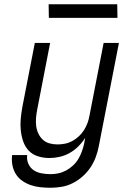

<svg xmlns="http://www.w3.org/2000/svg" viewBox="-20 -872 590 904"><path d="M218 12Q194 12 170 9.5Q146 7 124.5 -0.5Q103 -8 84.5 -21Q66 -34 54.5 -52.5Q43 -71 38.5 -94Q34 -117 37 -142H108Q105 -120 113.5 -101Q122 -82 138 -71Q154 -60 175.5 -56Q197 -52 218 -52Q237 -52 255.5 -56Q274 -60 291.5 -69.5Q309 -79 324 -93Q339 -107 349 -124Q359 -141 365.5 -159Q372 -177 376 -195L381 -223Q367 -201 348.5 -182.5Q330 -164 307.5 -151.5Q285 -139 260.5 -133.5Q236 -128 212 -128Q185 -128 159 -136Q133 -144 115.5 -162.5Q98 -181 89.5 -205.5Q81 -230 78 -257Q75 -284 77.5 -311.5Q80 -339 85 -367L144 -670H216L155 -355Q151 -335 149.5 -315.5Q148 -296 150.5 -277.5Q153 -259 161 -242.5Q169 -226 182 -214Q195 -202 213 -197Q231 -192 251 -192Q268 -192 286 -195.5Q304 -199 320.5 -208Q337 -217 351 -230Q365 -243 375 -258.5Q385 -274 391.5 -291.5Q398 -309 401 -326L468 -670H540L445 -183Q440 -157 430.5 -131.5Q421 -106 405.5 -83Q390 -60 368.5 -41Q347 -22 322 -9.5Q297 3 270.5 7.5Q244 12 218 12ZM533 -788H210L209 -852H532Z"/></svg>

Font: Lode
Style: Italic
Weight: 400
Italic angle: -11°
Monospace: yes
Designer: Belleve Invis
Foundry: Belleve Invis
Version: Version 29.2.0; ttfautohint (v1.8.3)